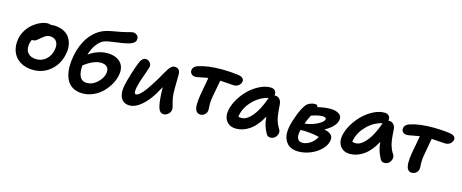

<svg xmlns="http://www.w3.org/2000/svg" viewBox="-42 -1355 4950 2058"><g transform="rotate(15 2433.0 -326.0)"><path d="M314 -46.9Q227.1 -46.9 166.3 -85Q105.5 -123 81.8 -188Q58.1 -252.9 73.2 -333Q83 -383.3 112.5 -428.7Q142.1 -474.1 179.9 -504.4Q217.8 -534.7 259.3 -552.2Q300.8 -569.8 336.9 -569.8Q357.4 -569.8 371.1 -563Q384.3 -565.9 397.9 -565.9Q459 -565.9 505.1 -545.9Q551.3 -525.9 577.1 -490.5Q603 -455.1 612.3 -406.5Q621.6 -357.9 608.9 -300.8Q585.9 -186.5 504.2 -116.7Q422.4 -46.9 314 -46.9ZM201.2 -311Q187.5 -245.6 219.5 -206.3Q251.5 -167 317.9 -167Q377.9 -167 423.1 -207.5Q468.3 -248 481 -314Q493.2 -373 469.2 -408Q445.3 -442.9 394 -442.9Q370.6 -442.9 352.8 -433.1Q335 -423.3 305.2 -398.9Q300.3 -394.5 289.8 -385.5Q279.3 -376.5 275.9 -373.8Q272.5 -371.1 264.9 -365.7Q257.3 -360.4 252.9 -358.6Q248.5 -356.9 241.9 -355.5Q235.4 -354 228 -354Q219.7 -354 216.8 -355Q205.6 -336.4 201.2 -311Z M889.6 59.1Q833.5 59.1 792 39.3Q750.5 19.5 726.3 -14.6Q702.1 -48.8 690.7 -96.4Q679.2 -144 680.4 -197.8Q681.6 -251.5 693.8 -312Q705.6 -371.6 726.6 -422.6Q747.6 -473.6 771.7 -509.3Q795.9 -544.9 825.4 -573.2Q855 -601.6 882.3 -618.4Q909.7 -635.3 938.5 -646Q966.3 -655.8 997.3 -662.6Q1028.3 -669.4 1065.9 -675.5Q1103.5 -681.6 1119.6 -685.1Q1145 -689.9 1173.3 -697.5Q1201.7 -705.1 1219 -709.5Q1236.3 -713.9 1244.6 -713.9Q1272 -713.9 1291.3 -695.1Q1310.5 -676.3 1304.7 -643.1Q1295.9 -604 1224.6 -585.9Q1168.9 -571.8 1086.7 -562.3Q1004.4 -552.7 965.8 -538.1Q926.8 -523.4 889.4 -473.9Q852.1 -424.3 832.5 -356Q877.4 -390.1 930.9 -408.4Q984.4 -426.8 1034.7 -426.8Q1132.8 -426.8 1183.8 -373.8Q1234.9 -320.8 1214.8 -224.1Q1204.1 -173.3 1174.8 -123Q1145.5 -72.8 1103.8 -32Q1062 8.8 1005.4 33.9Q948.7 59.1 889.6 59.1ZM993.7 -310.1Q953.1 -310.1 905.5 -289.1Q857.9 -268.1 810.5 -230Q797.4 -61 905.8 -61Q964.4 -61 1016.8 -108.6Q1069.3 -156.2 1080.6 -211.9Q1089.8 -260.7 1065.9 -285.4Q1042 -310.1 993.7 -310.1Z M1408.2 53.2Q1377.9 53.2 1355.2 42.2Q1332.5 31.2 1319.6 12.9Q1306.6 -5.4 1300.5 -30.3Q1294.4 -55.2 1294.9 -82.5Q1295.4 -109.9 1301.3 -139.2Q1312.5 -193.8 1338.1 -276.4Q1363.8 -358.9 1381.3 -401.9Q1394 -436.5 1410.9 -454.8Q1427.7 -473.1 1446.3 -473.1Q1476.6 -473.1 1496.3 -451.2Q1516.1 -429.2 1511.2 -400.9Q1507.8 -384.8 1476.3 -297.6Q1444.8 -210.4 1435.5 -166Q1427.2 -134.8 1427.7 -106.9Q1428.2 -79.1 1444.3 -79.1Q1493.2 -79.1 1596.2 -242.2Q1616.7 -272.5 1638.7 -311.3Q1660.6 -350.1 1675 -375.7Q1689.5 -401.4 1705.3 -425.3Q1721.2 -449.2 1736.8 -461.2Q1752.4 -473.1 1769.5 -473.1Q1803.2 -473.1 1818.6 -453.1Q1834 -433.1 1832.5 -398.9Q1829.6 -230.5 1831.5 -193.8Q1834 -151.9 1843.3 -115Q1852.5 -78.1 1858.6 -55.9Q1864.7 -33.7 1862.3 -17.1Q1857.9 9.8 1835.2 29.8Q1812.5 49.8 1785.2 49.8Q1747.6 49.8 1730.7 8.3Q1713.9 -33.2 1707.5 -119.1Q1703.1 -171.9 1703.1 -229Q1665.5 -162.6 1651.4 -139.2Q1600.6 -56.2 1535.4 -1.5Q1470.2 53.2 1408.2 53.2Z M2168 -48.8Q2145 -48.8 2129.4 -62.5Q2113.8 -76.2 2107.9 -102.1Q2093.8 -158.2 2127 -326.2Q2142.1 -402.3 2148.9 -450.2Q2117.7 -446.3 2073.2 -436Q2028.8 -425.8 2010.3 -425.8Q1981.9 -425.8 1964.8 -444.8Q1947.8 -463.9 1953.1 -490.2Q1960.4 -526.9 2008.3 -543Q2111.8 -577.1 2267.1 -577.1Q2360.4 -577.1 2449.2 -564.9Q2482.4 -560.5 2500 -544.7Q2517.6 -528.8 2513.2 -505.9Q2507.8 -480 2486.1 -462.4Q2464.4 -444.8 2431.2 -444.8Q2415.5 -444.8 2363 -449.5Q2310.5 -454.1 2280.3 -455.1Q2275.4 -427.2 2263.7 -365.7Q2252 -304.2 2248 -283.2Q2240.7 -247.6 2238.5 -215.8Q2236.3 -184.1 2237.8 -167.7Q2239.3 -151.4 2239.7 -133.3Q2240.2 -115.2 2238.3 -106.9Q2233.9 -83.5 2213.6 -66.2Q2193.4 -48.8 2168 -48.8Z M2576.7 -2Q2503.4 -2 2467.5 -51.3Q2431.6 -100.6 2446.8 -174.8Q2459 -236.8 2497.1 -300.3Q2535.2 -363.8 2586.2 -413.1Q2637.2 -462.4 2700 -493.7Q2762.7 -524.9 2820.8 -524.9Q2854 -524.9 2871.6 -505.1Q2889.2 -485.4 2882.8 -452.1Q2885.7 -453.1 2892.6 -453.1Q2922.9 -453.1 2941.4 -430.9Q2960 -408.7 2962.4 -376Q2968.8 -273.9 2976.6 -236.3Q2989.7 -170.4 3025.9 -113.8Q3032.7 -103.5 3033.9 -89.4Q3035.2 -75.2 3030 -60.5Q3024.9 -45.9 3015.6 -33.4Q3006.3 -21 2990.7 -12.9Q2975.1 -4.9 2956.5 -4.9Q2923.8 -4.9 2910.6 -30.8Q2887.2 -72.3 2874.3 -113Q2861.3 -153.8 2857.4 -210.9Q2826.2 -153.8 2790 -111.8Q2753.9 -69.8 2717.3 -46.6Q2680.7 -23.4 2646 -12.7Q2611.3 -2 2576.7 -2ZM2570.8 -152.8Q2567.9 -142.6 2567.9 -132.8Q2580.1 -127.9 2604.5 -127.9Q2661.6 -127.9 2721.2 -200.2Q2780.8 -272.5 2827.6 -405.8Q2828.1 -406.2 2828.6 -408Q2829.1 -409.7 2829.6 -410.2Q2735.4 -390.1 2661.9 -315.7Q2588.4 -241.2 2570.8 -152.8Z M3284.2 62Q3243.2 62 3211.2 49.8Q3179.2 37.6 3159.7 16.4Q3140.1 -4.9 3128.2 -33.7Q3116.2 -62.5 3115.7 -96.2Q3115.2 -129.9 3121.6 -167Q3134.8 -233.4 3165 -311.3Q3195.3 -389.2 3229.5 -434.1Q3245.1 -453.6 3272.2 -465.3Q3299.3 -477.1 3327.1 -477.1Q3356.9 -477.1 3358.4 -450.2Q3430.2 -469.2 3500.5 -469.2Q3564 -469.2 3598.1 -443.8Q3632.3 -418.5 3622.6 -374Q3615.2 -337.9 3581.1 -302.5Q3546.9 -267.1 3493.2 -238.8Q3543.5 -229 3568.6 -206.3Q3593.8 -183.6 3587.4 -143.1Q3581.1 -91.3 3535.4 -43.5Q3489.7 4.4 3421.6 33.2Q3353.5 62 3284.2 62ZM3438.5 -371.1Q3391.1 -371.1 3316.4 -345.2Q3290.5 -297.4 3271.5 -245.1Q3317.4 -248.5 3364.7 -265.4Q3412.1 -282.2 3443.4 -304.4Q3474.6 -326.7 3478.5 -346.2Q3480.5 -358.4 3470.2 -364.7Q3460 -371.1 3438.5 -371.1ZM3244.1 -151.9Q3233.9 -100.6 3247.6 -70.3Q3261.2 -40 3302.2 -40Q3346.7 -40 3390.4 -70.1Q3434.1 -100.1 3456.5 -146Q3419.4 -157.2 3357.4 -163.8Q3295.4 -170.4 3248.5 -168Q3246.1 -162.1 3244.1 -151.9Z M3826.7 -56.2Q3752.9 -56.2 3717 -105.5Q3681.2 -154.8 3695.8 -229Q3708.5 -291 3746.8 -354.5Q3785.2 -418 3836.2 -467.5Q3887.2 -517.1 3949.7 -548.6Q4012.2 -580.1 4069.8 -580.1Q4103 -580.1 4121.1 -559.8Q4139.2 -539.6 4131.8 -506.8Q4133.8 -506.8 4137.5 -507.3Q4141.1 -507.8 4143.1 -507.8Q4172.9 -507.8 4191.7 -485.4Q4210.4 -462.9 4211.9 -431.2Q4212.4 -425.8 4214.1 -400.6Q4215.8 -375.5 4216.3 -370.4Q4216.8 -365.2 4218.8 -344Q4220.7 -322.8 4221.9 -316.4Q4223.1 -310.1 4226.1 -292Q4229 -273.9 4231.9 -266.1Q4234.9 -258.3 4239.3 -243.2Q4243.7 -228 4248.8 -217.8Q4253.9 -207.5 4260.7 -194.3Q4267.6 -181.2 4275.9 -168.9Q4282.7 -158.7 4283.9 -144.3Q4285.2 -129.9 4280.3 -115.2Q4275.4 -100.6 4265.9 -87.9Q4256.3 -75.2 4241 -67.1Q4225.6 -59.1 4207 -59.1Q4175.3 -59.1 4161.1 -85Q4137.7 -127.9 4124.8 -168Q4111.8 -208 4106.9 -265.1Q4076.2 -208.5 4040 -166.5Q4003.9 -124.5 3967.3 -101.3Q3930.7 -78.1 3896 -67.1Q3861.3 -56.2 3826.7 -56.2ZM3819.8 -208Q3817.4 -190.9 3816.9 -188Q3831.1 -183.1 3855 -183.1Q3912.1 -183.1 3971.7 -255.1Q4031.2 -327.1 4078.1 -460Q4078.1 -460.9 4080.1 -464.8Q3985.4 -444.8 3911.4 -370.6Q3837.4 -296.4 3819.8 -208Z M4518.6 -33.2Q4471.2 -33.2 4459.5 -86.9Q4444.3 -146 4478.5 -310.1Q4493.7 -386.2 4500.5 -434.1Q4470.2 -430.2 4425.3 -420.7Q4380.4 -411.1 4361.3 -411.1Q4332.5 -411.1 4315.7 -429.7Q4298.8 -448.2 4304.7 -475.1Q4312 -510.7 4359.4 -526.9Q4457 -561 4618.7 -561Q4711.9 -561 4799.3 -548.8Q4834 -544.4 4851.6 -529.3Q4869.1 -514.2 4864.7 -490.2Q4859.4 -464.8 4837.6 -447Q4815.9 -429.2 4782.7 -429.2Q4767.1 -429.2 4714.1 -433.6Q4661.1 -438 4630.4 -439Q4625 -405.8 4599.6 -267.1Q4590.3 -221.2 4589.1 -182.1Q4587.9 -143.1 4590.3 -128.4Q4592.8 -113.8 4589.4 -91.8Q4585 -67.9 4564.9 -50.5Q4544.9 -33.2 4518.6 -33.2Z"/></g></svg>

Font: Shantell Sans Bouncy
Style: Italic
Weight: 600
Italic angle: -11.31°
Designer: Stephen Nixon, Anya Danilova, Shantell Martin
Foundry: Arrow Type
Version: Version 1.006;[9816181b4]